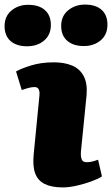

<svg xmlns="http://www.w3.org/2000/svg" viewBox="-72 -804 489 838"><path d="M100 -386Q102 -404 97 -414Q92 -424 79 -424Q67 -424 53.5 -420.5Q40 -417 23 -411L-2 -492Q18 -504 62.5 -518Q107 -532 163 -532Q209 -532 242.5 -518Q276 -504 293 -472.5Q310 -441 306 -390L281 -140Q280 -121 284.5 -108.5Q289 -96 306 -96Q320 -96 333 -99.5Q346 -103 356 -107L373 -34Q358 -24 328.5 -13Q299 -2 264.5 6Q230 14 202 14Q153 14 123 -1Q93 -16 81.5 -47.5Q70 -79 75 -130ZM-52 -690Q-52 -733 -22 -758Q8 -783 51 -783Q98 -783 124 -760Q150 -737 150 -695Q150 -652 120.5 -627Q91 -602 46 -602Q0 -602 -26 -625Q-52 -648 -52 -690ZM195 -691Q195 -734 225.5 -759Q256 -784 299 -784Q346 -784 371.5 -761Q397 -738 397 -696Q397 -653 367.5 -628Q338 -603 294 -603Q248 -603 221.5 -626Q195 -649 195 -691Z"/></svg>

Font: Literata 18pt Black
Style: Italic
Weight: 900
Italic angle: -2°
Designer: Latin by Veronika Burian and Jose Scaglione. Greek by Irene Vlachou. Cyrillic by Vera Evstafieva
Foundry: TypeTogether
Version: Version 3.103;gftools[0.9.29]